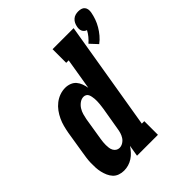

<svg xmlns="http://www.w3.org/2000/svg" viewBox="-219 -910 1045 1045"><g transform="rotate(-45 304.0 -387.0)"><path d="M516 -575 476 -618Q490 -630 502 -644.5Q514 -659 523 -676Q515 -678 509 -683.5Q503 -689 500 -696Q497 -703 496.5 -711Q496 -719 498 -728Q500 -739 505 -749.5Q510 -760 519 -768Q528 -776 539 -779Q550 -782 561 -782Q572 -782 582.5 -779Q593 -776 599.5 -768Q606 -760 607.5 -749.5Q609 -739 607 -728Q603 -706 595.5 -685Q588 -664 576.5 -644.5Q565 -625 550 -607Q535 -589 516 -575ZM125 8Q107 8 90 2Q73 -4 61.5 -16.5Q50 -29 43 -45Q36 -61 32 -78Q28 -95 27 -113.5Q26 -132 26.5 -150.5Q27 -169 29.5 -187Q32 -205 35 -223L56 -353Q60 -375 65.5 -396Q71 -417 80.5 -437.5Q90 -458 103.5 -476.5Q117 -495 135 -509Q153 -523 174 -530.5Q195 -538 217 -538Q235 -538 252 -531.5Q269 -525 280 -512Q291 -499 297 -482.5Q303 -466 306 -449L336 -630H317V-735H479L374 -105H393V0H232L243 -65Q233 -50 220.5 -36Q208 -22 192.5 -12Q177 -2 160 3Q143 8 125 8ZM195 -97Q209 -97 222 -105Q235 -113 243 -125.5Q251 -138 255 -151.5Q259 -165 261 -179L283 -309Q284 -318 285.5 -327.5Q287 -337 287.5 -346Q288 -355 288.5 -364Q289 -373 288 -382Q287 -391 285.5 -399.5Q284 -408 280.5 -416Q277 -424 269.5 -428.5Q262 -433 253 -433Q237 -433 222.5 -422.5Q208 -412 199 -397.5Q190 -383 185.5 -367.5Q181 -352 178 -336L157 -206Q155 -195 154 -183.5Q153 -172 153 -161Q153 -150 154.5 -139Q156 -128 161 -118.5Q166 -109 175 -103Q184 -97 195 -97Z"/></g></svg>

Font: Iosevka Slab Extrabold Oblique
Style: Regular
Weight: 800
Italic angle: -9°
Monospace: yes
Designer: Belleve Invis
Foundry: Belleve Invis
Version: Version 11.1.1; ttfautohint (v1.8.3)